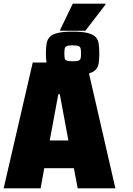

<svg xmlns="http://www.w3.org/2000/svg" viewBox="-22 -1030 725 1050"><path d="M-2 0 157 -688H451L609 0H403L382 -110H220L200 0ZM250 -262H352L305 -515H297ZM375 -619Q324 -619 294.5 -626Q265 -633 251 -647Q237 -661 233 -683.5Q229 -706 229 -737Q229 -769 233 -792Q237 -815 251 -829Q265 -843 294.5 -850Q324 -857 375 -857Q426 -857 455.5 -850Q485 -843 499.5 -829Q514 -815 517.5 -792Q521 -769 521 -737Q521 -706 517.5 -683.5Q514 -661 499.5 -647Q485 -633 455.5 -626Q426 -619 375 -619ZM375 -695Q398 -695 407.5 -698.5Q417 -702 419 -711Q421 -720 421 -737Q421 -755 419 -764.5Q417 -774 407.5 -778Q398 -782 375 -782Q353 -782 343.5 -778Q334 -774 332 -764.5Q330 -755 330 -737Q330 -720 332 -711Q334 -702 343.5 -698.5Q353 -695 375 -695ZM307 -862V-867L376 -1010H555V-1005L445 -862Z"/></svg>

Font: Saira SemiCondensed Black
Style: Regular
Weight: 900
Width: 4
Designer: Hector Gatti with collaboration of the Omnibus-Type team
Foundry: Omnibus-Type
Version: Version 1.101